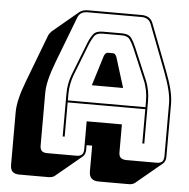

<svg xmlns="http://www.w3.org/2000/svg" viewBox="-57 -786 944 961"><g transform="rotate(5 415.0 -305.5)"><path d="M285 -303V-272H675V-303Q675 -330 670.5 -353Q666 -376 659 -396L590 -559Q579 -585 567 -602.5Q555 -620 527 -620H429Q399 -620 387 -602.5Q375 -585 365 -560L301 -396Q294 -376 289.5 -353Q285 -330 285 -303ZM445 -510Q449 -519 453.5 -523Q458 -527 464 -527H489Q495 -527 499.5 -523Q504 -519 508 -510L555 -358H398ZM675 -90V-262H285V-90H275V-303Q275 -331 279.5 -354.5Q284 -378 292 -400L356 -564Q367 -592 381 -611Q395 -630 429 -630H527Q560 -630 573.5 -611Q587 -592 599 -563L668 -400Q676 -378 680.5 -354.5Q685 -331 685 -303V-90ZM388 -36V-176H565V-36Q565 -17 574.5 -8.5Q584 0 604 0H755Q774 0 782.5 -8.5Q791 -17 791 -36V-300Q791 -330 781.5 -369Q772 -408 752 -460L665 -687Q659 -704 646.5 -712Q634 -720 615 -720H346Q326 -720 313.5 -712Q301 -704 295 -687L208 -460Q188 -408 178.5 -369Q169 -330 169 -300V-36Q169 -17 177.5 -8.5Q186 0 205 0H352Q371 0 379.5 -8.5Q388 -17 388 -36ZM254 109Q250 113 241.5 116Q233 119 223 119H76Q52 119 41 108Q30 97 30 73V-191Q30 -222 39.5 -261.5Q49 -301 70 -355L156 -581Q159 -590 163.5 -596.5Q168 -603 173 -608L174 -609L302 -716Q310 -723 321 -726.5Q332 -730 346 -730H615Q638 -730 652.5 -720.5Q667 -711 674 -691L761 -464Q782 -410 791.5 -370.5Q801 -331 801 -300V-36Q801 -23 797.5 -14Q794 -5 787 1L657 109Q653 113 644.5 116Q636 119 626 119H475Q450 119 438 107.5Q426 96 426 73V-57H398V-36Q398 -23 394.5 -14Q391 -5 384 1Z"/></g></svg>

Font: Bungee Shade
Style: Regular
Weight: 400
Designer: David Jonathan Ross
Foundry: David Jonathan Ross
Version: Version 1.001;PS 1.0;hotconv 1.0.72;makeotf.lib2.5.5900